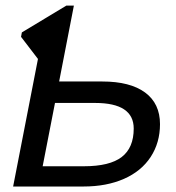

<svg xmlns="http://www.w3.org/2000/svg" viewBox="-20 -679 640 699"><path d="M562.5 -227.1Q562.5 -159.7 528.6 -107.7Q494.6 -55.7 431.2 -27.8Q367.7 0 284.2 0H27.8L118.2 -464.4L56.6 -544.9L59.6 -561L221.7 -658.7H249L195.3 -382.3H352.5Q453.6 -382.3 508.1 -342.3Q562.5 -302.2 562.5 -227.1ZM466.8 -210.9Q466.8 -304.2 326.2 -304.2H180.2L135.3 -73.7H285.2Q379.4 -73.7 423.1 -107.4Q466.8 -141.1 466.8 -210.9Z"/></svg>

Font: Cousine
Style: Italic
Weight: 400
Italic angle: -12°
Monospace: yes
Designer: Steve Matteson
Foundry: Monotype Imaging Inc.
Version: Version 1.21